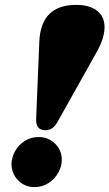

<svg xmlns="http://www.w3.org/2000/svg" viewBox="-20 -763 448 786"><path d="M292 -743Q347 -743 377.5 -719Q408 -695 408 -652Q408 -608 377 -552L220 -272Q208 -249 195.5 -239.5Q183 -230 165 -230Q126 -230 128 -277L141 -594Q148 -743 292 -743ZM233 -109Q233 -82 218.5 -56Q204 -30 178.5 -13.5Q153 3 121 3Q82 3 55 -24Q28 -51 27 -90Q27 -117 41 -143Q55 -169 80.5 -185.5Q106 -202 138 -202Q178 -202 205.5 -175Q233 -148 233 -109Z"/></svg>

Font: Shrikhand
Style: Regular
Weight: 400
Italic angle: -14°
Designer: Jonny Pinhorn
Foundry: Jonny Pinhorn
Version: Version 1.001;PS 1.001;hotconv 1.0.88;makeotf.lib2.5.647800